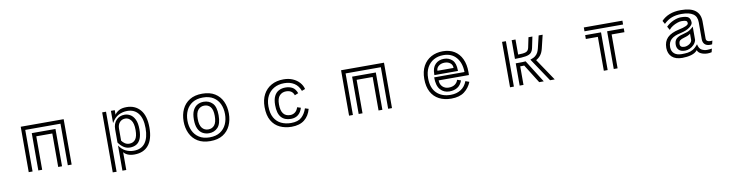

<svg xmlns="http://www.w3.org/2000/svg" viewBox="-21 -1379 9042 2361"><g transform="rotate(-10 4500.0 -198.5)"><path d="M721 -519H281V0H233V-567H769V0H721ZM601 -418H401V0H353V-466H649V0H601Z M1371 -132Q1405 -81 1451.5 -58Q1498 -35 1551 -35Q1647 -35 1694.5 -99.5Q1742 -164 1742 -283Q1742 -405 1693 -468Q1644 -531 1555 -531Q1497 -531 1447 -505Q1397 -479 1359 -414V-567H1407V-510Q1422 -536 1458 -557.5Q1494 -579 1555 -579Q1662 -579 1726 -505Q1790 -431 1790 -283Q1790 -138 1728.5 -63Q1667 12 1551 12Q1502 12 1467.5 -3.5Q1433 -19 1419 -41V182H1371ZM1250 -567H1298V183L1250 182ZM1371 -333Q1371 -406 1411.5 -448.5Q1452 -491 1516 -491Q1553 -491 1587 -471Q1621 -451 1643 -405.5Q1665 -360 1665 -283Q1665 -208 1645.5 -164Q1626 -120 1592 -101Q1558 -82 1513 -82Q1470 -82 1435 -105Q1400 -128 1371 -169ZM1419 -184Q1434 -162 1458 -146Q1482 -130 1513 -130Q1562 -130 1589.5 -165.5Q1617 -201 1617 -283Q1617 -368 1587 -405.5Q1557 -443 1516 -443Q1473 -443 1446 -413Q1419 -383 1419 -333Z M2500 12Q2406 12 2343 -27Q2280 -66 2248.5 -133.5Q2217 -201 2217 -284Q2217 -368 2248.5 -435Q2280 -502 2343 -541Q2406 -580 2500 -580Q2595 -580 2657.5 -541Q2720 -502 2751 -435Q2782 -368 2782 -284Q2782 -201 2751 -133.5Q2720 -66 2657.5 -27Q2595 12 2500 12ZM2500 -35Q2579 -35 2631 -68.5Q2683 -102 2708.5 -158.5Q2734 -215 2734 -284Q2734 -354 2708.5 -410Q2683 -466 2631 -499Q2579 -532 2500 -532Q2422 -532 2369.5 -499Q2317 -466 2291 -410Q2265 -354 2265 -284Q2265 -215 2291 -158.5Q2317 -102 2369.5 -68.5Q2422 -35 2500 -35ZM2500 -86Q2457 -86 2421.5 -106Q2386 -126 2365.5 -169.5Q2345 -213 2345 -284Q2345 -355 2366 -397.5Q2387 -440 2422 -459.5Q2457 -479 2500 -479Q2567 -479 2610.5 -434.5Q2654 -390 2654 -284Q2654 -177 2610.5 -131.5Q2567 -86 2500 -86ZM2500 -134Q2549 -134 2577.5 -169.5Q2606 -205 2606 -284Q2606 -361 2577.5 -396Q2549 -431 2500 -431Q2453 -431 2423 -396Q2393 -361 2393 -284Q2393 -206 2422.5 -170Q2452 -134 2500 -134Z M3758 -169Q3736 -84 3676 -36Q3616 12 3515 12Q3435 12 3369.5 -18.5Q3304 -49 3266 -115Q3228 -181 3228 -285Q3228 -376 3263.5 -442Q3299 -508 3363.5 -544Q3428 -580 3516 -580Q3579 -580 3629 -558.5Q3679 -537 3712 -500.5Q3745 -464 3757 -417L3715 -401Q3690 -468 3638.5 -500Q3587 -532 3516 -532Q3443 -532 3389 -501.5Q3335 -471 3305.5 -416Q3276 -361 3276 -285Q3276 -198 3307.5 -142.5Q3339 -87 3393.5 -61Q3448 -35 3515 -35Q3603 -35 3647.5 -75.5Q3692 -116 3714 -183ZM3666 -199Q3651 -145 3615 -115Q3579 -85 3523 -85Q3444 -85 3402 -133.5Q3360 -182 3360 -285Q3360 -356 3381.5 -398Q3403 -440 3439.5 -458.5Q3476 -477 3521 -477Q3570 -477 3607 -457Q3644 -437 3665 -381L3620 -363Q3599 -429 3521 -429Q3472 -429 3440 -395.5Q3408 -362 3408 -285Q3408 -133 3523 -133Q3556 -133 3582.5 -152.5Q3609 -172 3622 -213Z M4721 -519H4281V0H4233V-567H4769V0H4721ZM4601 -418H4401V0H4353V-466H4649V0H4601Z M5762 -153Q5733 -80 5672.5 -34Q5612 12 5509 12Q5423 12 5358 -21.5Q5293 -55 5257.5 -121Q5222 -187 5222 -284Q5222 -378 5258 -444Q5294 -510 5358 -545Q5422 -580 5504 -580Q5588 -580 5648 -543Q5708 -506 5740 -437.5Q5772 -369 5772 -275Q5772 -266 5772 -256Q5772 -246 5771 -236H5393Q5393 -187 5423.5 -157Q5454 -127 5501 -127Q5547 -127 5577 -147.5Q5607 -168 5618 -204L5664 -188Q5643 -130 5601 -104.5Q5559 -79 5501 -79Q5433 -79 5389 -127.5Q5345 -176 5345 -282H5724Q5722 -396 5664 -464Q5606 -532 5504 -532Q5435 -532 5382.5 -502.5Q5330 -473 5300 -417.5Q5270 -362 5270 -284Q5270 -162 5335 -98.5Q5400 -35 5509 -35Q5583 -35 5636.5 -69Q5690 -103 5715 -170ZM5353 -322Q5353 -402 5394.5 -444Q5436 -486 5503 -486Q5565 -486 5606 -446Q5647 -406 5647 -317V-309H5353ZM5600 -357Q5600 -395 5572 -416.5Q5544 -438 5503 -438Q5458 -438 5428.5 -414.5Q5399 -391 5399 -358V-355H5600Z M6548 -291Q6590 -304 6612.5 -322.5Q6635 -341 6646 -364Q6657 -387 6663 -412L6700 -567H6750L6710 -401Q6698 -352 6675 -322Q6652 -292 6617 -273L6801 0H6743ZM6243 -567H6291V0H6243ZM6622 -567 6594 -432Q6586 -393 6566 -371.5Q6546 -350 6499 -341.5Q6452 -333 6363 -333V-567H6411V-379Q6477 -379 6508 -390.5Q6539 -402 6547 -442L6573 -567ZM6461 -233Q6451 -232 6436.5 -232Q6422 -232 6411 -232V0H6363V-278H6405Q6426 -278 6447 -278.5Q6468 -279 6487 -281L6664 0H6607Z M7264 -567H7746V-519H7264ZM7538 -471H7746V-423H7586V0H7538ZM7414 -423H7264V-471H7462V0H7414Z M8782 -89Q8775 -88 8768.5 -87.5Q8762 -87 8756 -87Q8712 -87 8689.5 -110Q8667 -133 8667 -173V-385Q8667 -457 8618.5 -489.5Q8570 -522 8475 -522Q8405 -522 8351.5 -501.5Q8298 -481 8254 -437L8231 -478Q8272 -522 8332.5 -546Q8393 -570 8475 -570Q8597 -570 8656 -523.5Q8715 -477 8715 -385V-173Q8715 -151 8729.5 -141.5Q8744 -132 8766 -132Q8773 -132 8779.5 -132.5Q8786 -133 8793 -134ZM8759 6Q8734 12 8708 12Q8664 12 8628 -4.5Q8592 -21 8583 -51Q8556 -17 8504.5 -2.5Q8453 12 8394 12Q8309 12 8264.5 -29Q8220 -70 8219 -141V-144Q8219 -223 8265.5 -270Q8312 -317 8413 -339Q8467 -350 8499.5 -364.5Q8532 -379 8532 -396Q8532 -420 8516.5 -427.5Q8501 -435 8460 -435Q8438 -435 8407 -424.5Q8376 -414 8347 -396Q8318 -378 8300 -354L8275 -398Q8316 -439 8368 -461Q8420 -483 8460 -483Q8534 -483 8557 -461.5Q8580 -440 8580 -396Q8580 -371 8540 -340Q8500 -309 8423 -292Q8344 -276 8305.5 -241Q8267 -206 8267 -144V-142Q8268 -91 8301 -63Q8334 -35 8394 -35Q8433 -35 8467.5 -39.5Q8502 -44 8534.5 -62.5Q8567 -81 8599 -122Q8610 -67 8641.5 -49.5Q8673 -32 8709 -32Q8725 -32 8740.5 -34Q8756 -36 8770 -38ZM8585 -178Q8577 -145 8553.5 -120.5Q8530 -96 8500.5 -83Q8471 -70 8443 -70Q8390 -70 8365 -95Q8340 -120 8340 -160Q8340 -210 8366.5 -235Q8393 -260 8444 -272Q8468 -278 8505 -290.5Q8542 -303 8585 -345ZM8537 -265Q8513 -244 8457 -229Q8420 -219 8404 -205.5Q8388 -192 8388 -160Q8388 -118 8443 -118Q8471 -118 8500.5 -135.5Q8530 -153 8537 -182Z"/></g></svg>

Font: Train One
Style: Regular
Weight: 400
Designer: Fontworks Inc.
Foundry: Fontworks Inc.
Version: Version 1.100